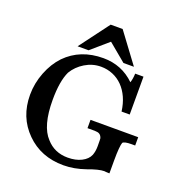

<svg xmlns="http://www.w3.org/2000/svg" viewBox="-147 -952 1015 1086"><g transform="rotate(20 360.0 -409.5)"><path d="M266 -650H200L334 -829H406L539 -650H476L369 -739ZM698 -284V-234H676Q634 -234 624 -223Q620 -213 617.5 -185.5Q615 -158 615 -114V-36Q613 -36 603.5 -36.5Q594 -37 593 -37Q588 -38 584 -38Q551 -38 487 -14Q418 10 354 10Q218 10 130 -78Q41 -166 41 -301Q41 -370 67 -436.5Q93 -503 136 -548Q223 -637 361 -637Q472 -637 550 -561Q558 -584 559 -616H609V-388H560Q554 -434 537.5 -470.5Q521 -507 495.5 -533Q470 -559 436.5 -573Q403 -587 365 -587Q314 -587 269.5 -560Q225 -533 200 -491Q171 -430 171 -317Q171 -160 232 -96Q282 -39 362 -39Q410 -39 444.5 -56.5Q479 -74 491 -103Q500 -127 500 -157Q500 -203 499 -205Q491 -232 465 -233Q462 -234 455 -234H411V-284Z"/></g></svg>

Font: New Athena Unicode
Style: Bold
Weight: 700
Designer: J. Rusten 1997; rev. by R. Hancock 2001, 2002, rev. by D. Mastronarde 2002-2021
Foundry: Society for Classical Studies (formerly American Philological Association)
Version: Version 5.008